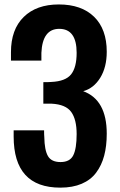

<svg xmlns="http://www.w3.org/2000/svg" viewBox="-20 -840 544 872"><path d="M253.9 12.2Q42 12.2 42 -220.2V-248H180.2Q180.2 -227.5 181.2 -217.8Q182.1 -158.2 197.8 -131.1Q213.4 -104 254.9 -104Q297.4 -104 312.7 -134.5Q328.1 -165 328.1 -231Q328.1 -297.4 303.5 -331.5Q278.8 -365.7 214.8 -369.1H176.8V-466.8Q201.7 -466.8 212.9 -467.8Q277.8 -470.7 303 -502.4Q328.1 -534.2 328.1 -600.1Q328.1 -709 249 -709Q172.9 -709 168 -600.1V-564.9H29.8V-603Q29.8 -706.1 87.6 -762.9Q145.5 -819.8 247.1 -819.8Q350.1 -819.8 407.5 -763.7Q464.8 -707.5 464.8 -605Q464.8 -534.7 435.3 -486.8Q405.8 -439 357.9 -425.8Q464.8 -386.7 464.8 -232.9Q464.8 -176.8 453.1 -132.8Q441.4 -88.9 416.7 -55.9Q392.1 -22.9 351.1 -5.4Q310.1 12.2 253.9 12.2Z"/></svg>

Font: Oswald Medium
Style: Regular
Weight: 500
Designer: Vernon Adams
Foundry: Vernon Adams
Version: Version 4.103